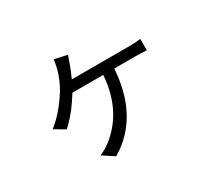

<svg xmlns="http://www.w3.org/2000/svg" viewBox="-134 -843 1267 1155"><g transform="rotate(-30 500.0 -265.5)"><path d="M375 -453.1H776.4Q823.2 -453.1 853.5 -458V-378.9Q813.5 -381.8 776.4 -381.8H628.9Q609.4 -85.9 414.1 55.7Q394.5 69.3 375 81.1L295.9 29.3Q335 13.7 374 -16.6Q533.2 -144.5 551.8 -375Q551.8 -378.9 551.8 -381.8H337.9Q278.3 -283.2 210.9 -219.7Q204.1 -212.9 198.2 -208L125 -251Q204.1 -310.5 276.4 -424.8Q312.5 -485.4 330.1 -552.7Q336.9 -579.1 340.8 -612.3L429.7 -592.8Q418.9 -566.4 411.1 -541Q399.4 -506.8 375 -453.1Z"/></g></svg>

Font: Taipei Sans TC Beta
Style: Regular
Weight: 400
Designer: JT Foundry
Foundry: JT Foundry
Version: Version 1.000